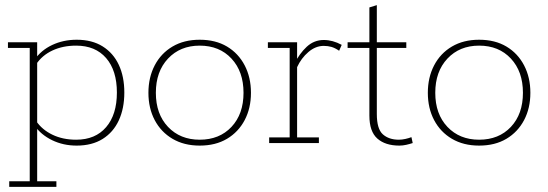

<svg xmlns="http://www.w3.org/2000/svg" viewBox="-20 -558 2136 749"><path d="M11 -393H125V-332L114 -324Q140 -362 183.5 -382.5Q227 -403 279 -403Q339 -403 380.5 -377Q422 -351 443.5 -305Q465 -259 465 -197Q465 -135 443.5 -88.5Q422 -42 380.5 -16Q339 10 279 10Q227 10 183.5 -11Q140 -32 114 -69L125 -61V149H200V171H16V149H96V-371H11ZM277 -13Q352 -13 394 -62Q436 -111 436 -197Q436 -283 394 -331.5Q352 -380 277 -380Q225 -380 184.5 -361Q144 -342 121 -307L125 -325V-68L121 -86Q144 -52 184.5 -32.5Q225 -13 277 -13Z M759 10Q698 10 653 -16.5Q608 -43 583.5 -89.5Q559 -136 559 -196Q559 -256 583.5 -303Q608 -350 653 -376.5Q698 -403 759 -403Q821 -403 865.5 -376.5Q910 -350 934.5 -303Q959 -256 959 -196Q959 -136 934.5 -89.5Q910 -43 865.5 -16.5Q821 10 759 10ZM759 -13Q836 -13 883 -63Q930 -113 930 -196Q930 -279 883 -329.5Q836 -380 759 -380Q683 -380 635.5 -329.5Q588 -279 588 -196Q588 -113 635.5 -63Q683 -13 759 -13Z M1030 0V-22H1110V-371H1025V-393H1139V-310H1129Q1148 -349 1176.5 -375.5Q1205 -402 1243 -402Q1278 -402 1313 -383L1303 -360Q1287 -371 1273 -375Q1259 -379 1243 -379Q1211 -379 1183 -355Q1155 -331 1139 -296V-22H1224V0Z M1538 10Q1483 10 1452 -17.5Q1421 -45 1421 -107V-371H1336V-393H1421V-529L1450 -538V-393H1565V-371H1450V-113Q1450 -55 1473.5 -34Q1497 -13 1536 -13Q1548 -13 1561.5 -16Q1575 -19 1585 -23L1590 0Q1578 4 1564.5 7Q1551 10 1538 10Z M1849 10Q1788 10 1743 -16.5Q1698 -43 1673.5 -89.5Q1649 -136 1649 -196Q1649 -256 1673.5 -303Q1698 -350 1743 -376.5Q1788 -403 1849 -403Q1911 -403 1955.5 -376.5Q2000 -350 2024.5 -303Q2049 -256 2049 -196Q2049 -136 2024.5 -89.5Q2000 -43 1955.5 -16.5Q1911 10 1849 10ZM1849 -13Q1926 -13 1973 -63Q2020 -113 2020 -196Q2020 -279 1973 -329.5Q1926 -380 1849 -380Q1773 -380 1725.5 -329.5Q1678 -279 1678 -196Q1678 -113 1725.5 -63Q1773 -13 1849 -13Z"/></svg>

Font: Rokkitt Thin
Style: Regular
Weight: 250
Version: Version 3.103